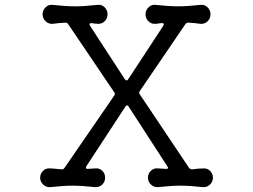

<svg xmlns="http://www.w3.org/2000/svg" viewBox="-20 -751 1040 789"><path d="M819 -59Q834 -59 844.5 -47.5Q855 -36 855 -21Q855 -4 843 7.5Q831 19 814 18Q786 15 764 13.5Q742 12 722 12Q702 12 680 13.5Q658 15 629 18Q613 19 600.5 7.5Q588 -4 588 -21Q588 -38 600.5 -49.5Q613 -61 629 -59L661 -57H663Q675 -57 668 -67L508 -314Q502 -322 496 -314L335 -68Q333 -64 333 -62Q333 -57 341 -57L371 -59Q388 -61 400 -49.5Q412 -38 412 -21Q412 -4 400 7.5Q388 19 371 18Q343 15 321 13.5Q299 12 279 12Q259 12 237 13.5Q215 15 186 18Q170 19 157.5 7.5Q145 -4 145 -21Q145 -36 155.5 -47.5Q166 -59 181 -59Q194 -59 207 -57.5Q220 -56 234 -55Q241 -55 245 -61L450 -359Q454 -365 450 -371L260 -652Q256 -658 249 -658Q235 -657 221.5 -656Q208 -655 196 -653Q180 -652 167.5 -663.5Q155 -675 155 -692Q155 -709 167.5 -721Q180 -733 196 -731Q225 -728 247 -726.5Q269 -725 289 -725Q309 -725 330.5 -726.5Q352 -728 381 -731Q398 -733 410 -721Q422 -709 422 -692Q422 -676 411 -664.5Q400 -653 384 -653Q377 -653 370.5 -654Q364 -655 356 -656H354Q350 -656 348.5 -653Q347 -650 350 -645L494 -424Q500 -417 506 -424L651 -645Q653 -649 653 -651Q653 -656 647 -656Q639 -656 631.5 -654.5Q624 -653 616 -653Q600 -653 589 -664.5Q578 -676 578 -692Q578 -709 590.5 -721Q603 -733 619 -731Q648 -728 670 -726.5Q692 -725 712 -725Q732 -725 753.5 -726.5Q775 -728 804 -731Q821 -733 833 -721Q845 -709 845 -692Q845 -675 833 -663.5Q821 -652 804 -653Q792 -655 779.5 -656Q767 -657 753 -658Q747 -658 742 -652L554 -376Q550 -370 554 -364L757 -61Q762 -55 769 -55Q782 -57 795 -58Q808 -59 819 -59Z"/></svg>

Font: Kiwi Maru
Style: Regular
Weight: 400
Designer: Hiroki-Chan
Version: Version 1.100